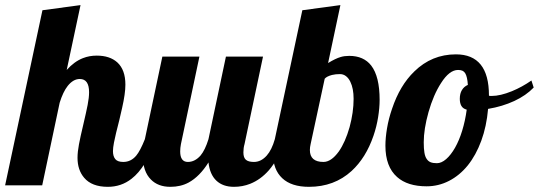

<svg xmlns="http://www.w3.org/2000/svg" viewBox="-58 -720 2094 746"><path d="M269 -29.3Q243.2 -59.6 243.2 -106.9Q243.2 -129.4 248.8 -159.2Q254.4 -189 265.6 -235.8Q276.9 -283.7 282.5 -312.3Q288.1 -340.8 288.1 -361.8Q288.1 -413.1 252 -413.1Q226.6 -413.1 205.1 -386.2Q187 -363.3 173.8 -320.8L106 0H-38.1L106.9 -680.2L254.9 -700.2L201.2 -448.2Q230.5 -481 264.2 -494.1Q289.1 -503.9 317.9 -503.9Q368.7 -503.9 397.9 -477.5Q429.2 -448.7 429.2 -391.1Q429.2 -356.4 416.5 -300.8Q413.1 -284.7 405.3 -252.4Q391.1 -198.2 384.8 -166Q380.9 -145.5 380.9 -132.8Q380.9 -112.8 389.9 -101.8Q398.9 -90.8 420.9 -90.8Q450.7 -90.8 471.2 -115.2Q486.8 -133.8 504.9 -179.2H546.9Q509.8 -69.3 453.1 -25.4Q413.1 5.9 360.8 5.9Q298.8 5.9 269 -29.3Z M528.3 -22.5Q497.1 -53.7 497.1 -113.8Q497.1 -142.1 504.9 -179.2L572.8 -500H716.8L645 -160.2Q642.1 -145 642.1 -131.8Q642.1 -90.8 671.9 -90.8Q699.2 -90.8 721.2 -115.7Q738.8 -136.7 752 -179.2L819.8 -500H963.9L892.1 -160.2Q887.7 -145.5 887.7 -127.9Q887.7 -107.4 897.5 -99.1Q907.2 -90.8 928.7 -90.8Q956.5 -90.8 978.5 -115.7Q998 -137.7 1009.8 -179.2H1051.8Q1024.9 -103 986.8 -58.6Q954.6 -22 914.1 -5.9Q884.3 5.9 851.1 5.9Q808.1 5.9 782.7 -18.1Q757.3 -42 752 -88.9Q717.8 -34.2 674.8 -10.7Q644 5.9 604 5.9Q556.2 5.9 528.3 -22.5Z M1002.9 -122.1Q1002.9 -154.8 1009.8 -179.2L1116.7 -680.2L1264.6 -700.2L1216.8 -475.1Q1245.6 -492.7 1265.6 -498.5Q1280.3 -502.9 1298.8 -502.9Q1355 -502.9 1384.3 -465.3Q1417 -422.9 1417 -332Q1417 -300.8 1411.1 -264.4Q1405.3 -228 1393.1 -192.4Q1363.8 -106.9 1308.1 -55.7Q1240.7 5.9 1142.6 5.9Q1074.2 5.9 1038.6 -27.6Q1002.9 -61 1002.9 -122.1ZM1258.3 -131.3Q1283.7 -167.5 1300.3 -226.1Q1315.9 -283.7 1315.9 -335.9Q1315.9 -376.5 1303.2 -402.3Q1296.4 -416.5 1286.1 -424.3Q1275.9 -432.1 1262.7 -432.1Q1245.6 -432.1 1231.9 -428.7Q1211.4 -423.3 1203.6 -414.1L1148.9 -160.2Q1146 -147.9 1146 -137.2Q1146 -90.8 1198.7 -90.8Q1229 -90.8 1258.3 -131.3Z M1484.9 -32.2Q1439.5 -72.3 1439.5 -153.8Q1439.5 -184.6 1445.8 -221.9Q1452.1 -259.3 1465.3 -297.4Q1495.6 -388.2 1551.8 -442.4Q1619.6 -508.8 1713.4 -508.8Q1841.8 -508.8 1841.8 -349.1V-348.1Q1844.7 -347.2 1846.7 -347.2H1852.5Q1885.7 -347.2 1931.2 -365.7Q1971.2 -382.3 2006.8 -407.2L2015.6 -379.9Q1986.3 -349.1 1940.2 -327.6Q1894 -306.2 1838.4 -296.9Q1832.5 -229 1812 -173.1Q1791.5 -117.2 1759.3 -77.1Q1727.5 -38.1 1686.5 -17.1Q1645.5 3.9 1599.6 3.9Q1525.4 3.9 1484.9 -32.2ZM1710 -146Q1726.1 -174.3 1737.8 -212.4Q1749.5 -250.5 1755.4 -293.9Q1740.7 -297.9 1734.6 -308.6Q1728.5 -319.3 1728.5 -335.9Q1728.5 -356.4 1736.8 -370.1Q1745.1 -383.8 1759.8 -390.1Q1757.8 -421.9 1749.5 -435.5Q1745.1 -442.4 1738.5 -445.3Q1731.9 -448.2 1721.7 -448.2Q1688 -448.2 1655.8 -397.5Q1626 -351.6 1606.9 -284.2Q1588.4 -218.3 1588.4 -167Q1588.4 -142.1 1591.1 -126.5Q1593.8 -110.8 1600.1 -102.1Q1606 -93.3 1615.2 -89.6Q1624.5 -85.9 1639.6 -85.9Q1657.2 -85.9 1675.5 -101.8Q1693.8 -117.7 1710 -146Z"/></svg>

Font: Pattaya
Style: Regular
Weight: 400
Designer: Pablo Impallari / Thai characters Designed by Thanarat Vachiruckul and Suppakit Chalermlarp
Foundry: Pablo Impallari
Version: Version 1.007;September 16, 2023;FontCreator 15.0.0.2934 64-